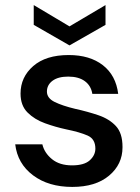

<svg xmlns="http://www.w3.org/2000/svg" viewBox="-20 -725 552 757"><path d="M265 12Q171 12 110 -34Q49 -80 40 -156H147Q155 -122 185 -97.5Q215 -73 264 -73Q312 -73 334 -93Q356 -113 356 -139Q356 -177 325.5 -190.5Q295 -204 241 -215Q199 -224 157.5 -239Q116 -254 88.5 -281.5Q61 -309 61 -356Q61 -421 111 -464.5Q161 -508 251 -508Q334 -508 385.5 -468Q437 -428 446 -355H344Q339 -387 314.5 -405Q290 -423 249 -423Q209 -423 187 -406.5Q165 -390 165 -364Q165 -338 195.5 -323Q226 -308 276 -296Q326 -285 368.5 -270.5Q411 -256 437 -228Q463 -200 463 -146Q463 -145 463 -144Q463 -77 410 -32.5Q357 12 265 12ZM254 -546 113 -627V-705L254 -621L396 -705V-627Z"/></svg>

Font: Firefly Display Medium
Style: Regular
Weight: 500
Designer: Colophon Foundry, Jonny Pinhorn
Foundry: Colophon Foundry
Version: Version 1.200; ttfautohint (v1.8.3)